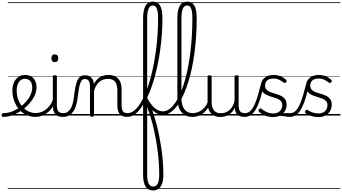

<svg xmlns="http://www.w3.org/2000/svg" viewBox="-99 -1477 4370 2454"><path d="M-60 17Q-69 17 -74 9.5Q-79 2 -78.5 -7Q-78 -16 -72 -23.5Q-66 -31 -54 -31Q0 -31 53 -51Q106 -71 153.5 -105Q201 -139 236 -180Q260 -207 277 -236.5Q294 -266 303.5 -295.5Q313 -325 313 -355Q313 -414 287 -442Q261 -470 215 -470Q205 -470 199.5 -477.5Q194 -485 195 -494.5Q196 -504 202 -511.5Q208 -519 219 -519Q272 -519 305 -496.5Q338 -474 353 -437Q368 -400 368 -358Q368 -324 356.5 -288.5Q345 -253 324 -218.5Q303 -184 274 -152Q232 -104 177.5 -66Q123 -28 62.5 -5.5Q2 17 -60 17ZM0 928H444V938H0ZM0 -20H444V0H0ZM0 -505H444V-500H0ZM0 -1448H444V-1438H0Z M353 17Q303 17 258 0Q213 -17 177 -48Q141 -79 114 -121.5Q87 -164 73 -214.5Q59 -265 59 -321Q59 -364 70.5 -400.5Q82 -437 104 -463.5Q126 -490 155 -504.5Q184 -519 219 -519Q230 -519 235 -511.5Q240 -504 239 -494.5Q238 -485 232 -477.5Q226 -470 215 -470Q193 -470 175 -459.5Q157 -449 143.5 -429.5Q130 -410 122 -383Q114 -356 114 -323Q114 -257 134 -203.5Q154 -150 188.5 -111.5Q223 -73 266.5 -52.5Q310 -32 356 -32Q408 -32 453.5 -56Q499 -80 532.5 -121.5Q566 -163 580 -216Q582 -225 591 -225.5Q600 -226 607 -220.5Q614 -215 611 -203Q597 -139 559 -89.5Q521 -40 467.5 -11.5Q414 17 353 17ZM444 928V938ZM444 -20V0ZM444 -505V-500ZM444 -1448V-1438Z M706 17Q668 17 642.5 6.5Q617 -4 602.5 -24Q588 -44 582 -72.5Q576 -101 576 -137V-496Q576 -506 582 -510.5Q588 -515 601 -515Q615 -515 621.5 -510.5Q628 -506 628 -496V-137Q628 -82 644.5 -56.5Q661 -31 712 -31Q721 -31 725.5 -23.5Q730 -16 729.5 -7Q729 2 723.5 9.5Q718 17 706 17ZM602 -683Q580 -683 569 -695.5Q558 -708 558 -732Q558 -757 569 -769.5Q580 -782 602 -782Q623 -782 634 -769.5Q645 -757 645 -732Q646 -707 634.5 -695Q623 -683 602 -683ZM444 928H769V938H444ZM444 -20H769V0H444ZM444 -505H769V-500H444ZM444 -1448H769V-1438H444Z M704 17Q695 17 690.5 9.5Q686 2 686.5 -7Q687 -16 693 -23.5Q699 -31 710 -31Q741 -31 763.5 -45.5Q786 -60 803 -87.5Q820 -115 830.5 -155Q841 -195 847 -247Q855 -318 865.5 -369Q876 -420 891.5 -452Q907 -484 929.5 -499.5Q952 -515 985 -515Q994 -515 998.5 -508Q1003 -501 1002.5 -491.5Q1002 -482 997 -474.5Q992 -467 983 -467Q965 -467 952 -455.5Q939 -444 929 -419Q919 -394 911.5 -354Q904 -314 897 -257Q890 -186 874.5 -134.5Q859 -83 835 -49Q811 -15 778.5 1Q746 17 704 17ZM769 928H869V938H769ZM769 -20H869V0H769ZM769 -505H869V-500H769ZM769 -1448H869V-1438H769Z M1528 17Q1491 17 1466.5 6.5Q1442 -4 1428 -24Q1414 -44 1407.5 -72.5Q1401 -101 1401 -137V-326Q1401 -371 1389 -403Q1377 -435 1350.5 -452Q1324 -469 1281 -469Q1254 -469 1226.5 -461Q1199 -453 1175.5 -435Q1152 -417 1133.5 -387.5Q1115 -358 1103 -314V-4Q1103 6 1096.5 10.5Q1090 15 1076 15Q1063 15 1057 10.5Q1051 6 1051 -4V-374Q1051 -424 1034 -445.5Q1017 -467 983 -467Q972 -467 966.5 -474.5Q961 -482 961.5 -491.5Q962 -501 968 -508Q974 -515 985 -515Q1013 -515 1033.5 -507Q1054 -499 1068.5 -484.5Q1083 -470 1091 -450Q1099 -430 1101 -405V-401Q1117 -435 1138 -457.5Q1159 -480 1184 -493.5Q1209 -507 1235.5 -513Q1262 -519 1288 -519Q1336 -519 1373.5 -500Q1411 -481 1433 -440.5Q1455 -400 1455 -334V-137Q1455 -82 1470.5 -56.5Q1486 -31 1534 -31Q1543 -31 1548 -23.5Q1553 -16 1552.5 -7Q1552 2 1546 9.5Q1540 17 1528 17ZM869 928H1590V938H869ZM869 -20H1590V0H869ZM869 -505H1590V-500H869ZM869 -1448H1590V-1438H869Z M1526 17Q1514 17 1509 9.5Q1504 2 1505.5 -7Q1507 -16 1513.5 -23.5Q1520 -31 1532 -31Q1572 -31 1610 -59Q1648 -87 1683.5 -138.5Q1719 -190 1750 -260.5Q1781 -331 1807.5 -418Q1834 -505 1855 -603.5Q1876 -702 1891 -808Q1906 -914 1914 -1024.5Q1922 -1135 1922 -1246Q1922 -1258 1930.5 -1264.5Q1939 -1271 1949.5 -1271Q1960 -1271 1968.5 -1264.5Q1977 -1258 1977 -1246Q1977 -1144 1970 -1042.5Q1963 -941 1949 -842Q1935 -743 1915.5 -649Q1896 -555 1871.5 -469.5Q1847 -384 1817 -310Q1787 -236 1753.5 -176Q1720 -116 1683.5 -72.5Q1647 -29 1607.5 -6Q1568 17 1526 17ZM1590 928V938ZM1590 -20V0ZM1590 -505V-500ZM1590 -1448V-1438Z M1857 957Q1825 957 1801 945Q1777 933 1761.5 908Q1746 883 1738 844.5Q1730 806 1730 753V-1243Q1730 -1350 1761 -1403.5Q1792 -1457 1856 -1457Q1896 -1457 1923 -1434Q1950 -1411 1963.5 -1364Q1977 -1317 1977 -1246Q1977 -1233 1968.5 -1227Q1960 -1221 1949.5 -1221Q1939 -1221 1930.5 -1227Q1922 -1233 1922 -1246Q1922 -1301 1914.5 -1336.5Q1907 -1372 1892.5 -1389.5Q1878 -1407 1856 -1407Q1832 -1407 1815.5 -1389.5Q1799 -1372 1790.5 -1336Q1782 -1300 1782 -1243V-230Q1817 -157 1845.5 -75Q1874 7 1897 93Q1920 179 1937 266.5Q1954 354 1966 439Q1978 524 1983.5 604Q1989 684 1989 756Q1989 821 1974 866Q1959 911 1929.5 934Q1900 957 1857 957ZM1857 907Q1879 907 1894 897Q1909 887 1918 868Q1927 849 1931.5 820.5Q1936 792 1936 756Q1936 688 1931.5 616Q1927 544 1918 469.5Q1909 395 1896 320Q1883 245 1866 171Q1849 97 1828 26.5Q1807 -44 1782 -108V753Q1782 830 1800.5 868.5Q1819 907 1857 907ZM1590 928H2028V938H1590ZM1590 -20H2028V0H1590ZM1590 -505H2028V-500H1590ZM1590 -1448H2028V-1438H1590Z M1983 -8Q1942 -8 1903 -29Q1864 -50 1829 -91.5Q1794 -133 1764 -195Q1760 -205 1764 -213Q1768 -221 1774 -224.5Q1780 -228 1782 -224Q1812 -168 1844.5 -130Q1877 -92 1912.5 -73Q1948 -54 1983 -54Q2016 -54 2048 -71.5Q2080 -89 2110.5 -124Q2141 -159 2169 -208.5Q2197 -258 2222 -322Q2247 -386 2268 -462.5Q2289 -539 2306 -627.5Q2323 -716 2335 -815Q2347 -914 2353.5 -1022Q2360 -1130 2360 -1246Q2360 -1258 2368.5 -1264.5Q2377 -1271 2387.5 -1271Q2398 -1271 2406.5 -1264.5Q2415 -1258 2415 -1246Q2415 -1129 2408 -1019Q2401 -909 2387.5 -807Q2374 -705 2355 -613.5Q2336 -522 2311.5 -441.5Q2287 -361 2258.5 -294Q2230 -227 2198 -174Q2166 -121 2131 -84Q2096 -47 2059 -27.5Q2022 -8 1983 -8ZM2028 928V938ZM2028 -20V0ZM2028 -505V-500ZM2028 -1448V-1438Z M2358 17Q2297 17 2254.5 -11.5Q2212 -40 2190 -95Q2168 -150 2168 -229V-1243Q2168 -1351 2199.5 -1404Q2231 -1457 2295 -1457Q2335 -1457 2362 -1433.5Q2389 -1410 2402 -1363Q2415 -1316 2415 -1246Q2415 -1233 2406.5 -1227Q2398 -1221 2387.5 -1221Q2377 -1221 2368.5 -1227Q2360 -1233 2360 -1246Q2360 -1301 2353 -1336.5Q2346 -1372 2331 -1389.5Q2316 -1407 2293 -1407Q2269 -1407 2252.5 -1389.5Q2236 -1372 2228 -1336Q2220 -1300 2220 -1243V-229Q2220 -165 2236.5 -121Q2253 -77 2285.5 -54Q2318 -31 2364 -31Q2375 -31 2380.5 -23.5Q2386 -16 2385.5 -7Q2385 2 2378 9.5Q2371 17 2358 17ZM2028 928H2422V938H2028ZM2028 -20H2422V0H2028ZM2028 -505H2422V-500H2028ZM2028 -1448H2422V-1438H2028Z M2357 17Q2346 17 2340.5 9.5Q2335 2 2335.5 -7Q2336 -16 2343 -23.5Q2350 -31 2363 -31Q2400 -31 2431 -43Q2462 -55 2486 -75Q2510 -95 2528 -120Q2546 -145 2556 -172Q2560 -183 2569 -182.5Q2578 -182 2584 -174.5Q2590 -167 2587 -157Q2576 -124 2556 -93Q2536 -62 2507.5 -37Q2479 -12 2441 2.5Q2403 17 2357 17ZM2422 928V938ZM2422 -20V0ZM2422 -505V-500ZM2422 -1448V-1438Z M2717 18Q2669 18 2632 -1.5Q2595 -21 2574.5 -61.5Q2554 -102 2554 -166V-496Q2554 -505 2560 -509.5Q2566 -514 2579 -514Q2593 -514 2599.5 -509.5Q2606 -505 2606 -496V-171Q2606 -127 2618.5 -95.5Q2631 -64 2657 -47Q2683 -30 2724 -30Q2753 -30 2780 -39Q2807 -48 2830 -66.5Q2853 -85 2871 -115Q2889 -145 2899 -186V-496Q2899 -506 2905.5 -510.5Q2912 -515 2926 -515Q2939 -515 2945 -510.5Q2951 -506 2951 -496V-137Q2951 -78 2969.5 -54.5Q2988 -31 3035 -31Q3045 -31 3049.5 -23.5Q3054 -16 3053.5 -7Q3053 2 3047 9.5Q3041 17 3029 17Q2999 17 2977 10.5Q2955 4 2939.5 -9Q2924 -22 2915 -41.5Q2906 -61 2902 -87L2901 -100Q2886 -66 2864.5 -43Q2843 -20 2818.5 -7Q2794 6 2768 12Q2742 18 2717 18ZM2422 928H3093V938H2422ZM2422 -20H3093V0H2422ZM2422 -505H3093V-500H2422ZM2422 -1448H3093V-1438H2422Z M3030 17Q3019 17 3014 9.5Q3009 2 3010 -7Q3011 -16 3017 -23.5Q3023 -31 3034 -31Q3075 -31 3105.5 -63.5Q3136 -96 3159 -150Q3182 -204 3201 -271Q3220 -338 3238 -408Q3241 -419 3251 -421Q3261 -423 3269 -417.5Q3277 -412 3274 -400Q3261 -341 3246 -281.5Q3231 -222 3211.5 -168.5Q3192 -115 3166.5 -73Q3141 -31 3107 -7Q3073 17 3030 17ZM3093 928H3143V938H3093ZM3093 -20H3143V0H3093ZM3093 -505H3143V-500H3093ZM3093 -1448H3143V-1438H3093Z M3462 -11Q3499 -25 3524 -29Q3549 -33 3569.5 -32Q3590 -31 3611 -31Q3620 -31 3624 -23.5Q3628 -16 3626.5 -7Q3625 2 3619.5 9.5Q3614 17 3605 17Q3573 17 3546.5 11.5Q3520 6 3495 3.5Q3470 1 3441 12ZM3392 19Q3346 19 3310 7.5Q3274 -4 3248 -20.5Q3222 -37 3210 -50Q3203 -58 3204.5 -65.5Q3206 -73 3213 -83Q3221 -91 3228.5 -91.5Q3236 -92 3244 -85Q3276 -59 3313 -43Q3350 -27 3395 -27Q3430 -27 3455.5 -40.5Q3481 -54 3495 -78Q3509 -102 3509 -133Q3509 -169 3489 -188.5Q3469 -208 3438 -219Q3407 -230 3372.5 -240Q3338 -250 3306.5 -265Q3275 -280 3255 -307Q3235 -334 3235 -380Q3235 -420 3255 -451Q3275 -482 3312 -500.5Q3349 -519 3399 -519Q3436 -519 3467 -509.5Q3498 -500 3521.5 -485Q3545 -470 3560 -454Q3567 -446 3565 -439Q3563 -432 3556 -424Q3550 -417 3541.5 -417Q3533 -417 3525 -423Q3493 -447 3464 -460Q3435 -473 3396 -473Q3344 -473 3316.5 -449Q3289 -425 3289 -385Q3289 -350 3308.5 -330Q3328 -310 3359.5 -298.5Q3391 -287 3426.5 -277Q3462 -267 3493 -252Q3524 -237 3544 -210.5Q3564 -184 3564 -138Q3564 -100 3545.5 -63.5Q3527 -27 3489.5 -4Q3452 19 3392 19ZM3143 928H3670V938H3143ZM3143 -20H3670V0H3143ZM3143 -505H3670V-500H3143ZM3143 -1448H3670V-1438H3143Z M3607 17Q3596 17 3591 9.5Q3586 2 3587 -7Q3588 -16 3594 -23.5Q3600 -31 3611 -31Q3652 -31 3682.5 -63.5Q3713 -96 3736 -150Q3759 -204 3778 -271Q3797 -338 3815 -408Q3818 -419 3828 -421Q3838 -423 3846 -417.5Q3854 -412 3851 -400Q3838 -341 3823 -281.5Q3808 -222 3788.5 -168.5Q3769 -115 3743.5 -73Q3718 -31 3684 -7Q3650 17 3607 17ZM3670 928H3720V938H3670ZM3670 -20H3720V0H3670ZM3670 -505H3720V-500H3670ZM3670 -1448H3720V-1438H3670Z M3969 19Q3935 19 3903 12Q3871 5 3846 -7Q3821 -19 3805 -31Q3798 -37 3798.5 -45Q3799 -53 3806 -63Q3813 -72 3820.5 -73.5Q3828 -75 3837 -69Q3865 -48 3902 -37.5Q3939 -27 3972 -27Q4007 -27 4032.5 -40.5Q4058 -54 4072 -78Q4086 -102 4086 -133Q4086 -169 4066 -188.5Q4046 -208 4015 -219Q3984 -230 3949.5 -240Q3915 -250 3883.5 -265Q3852 -280 3832 -307Q3812 -334 3812 -380Q3812 -420 3832 -451Q3852 -482 3889 -500.5Q3926 -519 3976 -519Q4013 -519 4044 -509.5Q4075 -500 4098.5 -485Q4122 -470 4137 -454Q4144 -446 4142 -439Q4140 -432 4133 -424Q4127 -417 4118.5 -417Q4110 -417 4102 -423Q4070 -447 4041 -460Q4012 -473 3973 -473Q3921 -473 3893.5 -449Q3866 -425 3866 -385Q3866 -350 3885.5 -330Q3905 -310 3936.5 -298.5Q3968 -287 4003.5 -277Q4039 -267 4070 -252Q4101 -237 4121 -210.5Q4141 -184 4141 -138Q4141 -100 4122.5 -63.5Q4104 -27 4066.5 -4Q4029 19 3969 19ZM3720 928H4251V938H3720ZM3720 -20H4251V0H3720ZM3720 -505H4251V-500H3720ZM3720 -1448H4251V-1438H3720Z"/></svg>

Font: Playwrite ID Guides
Style: Regular
Weight: 400
Designer: Veronika Burian, José Scaglione
Foundry: TypeTogether
Version: Version 1.003